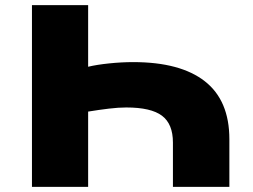

<svg xmlns="http://www.w3.org/2000/svg" viewBox="-20 -725 983 745"><path d="M104 0V-705H322V-466Q355 -474 403.5 -479Q452 -484 497 -484Q680 -484 775 -409.5Q870 -335 870 -185V0H651V-172Q651 -244 608.5 -276Q566 -308 470 -308Q440 -308 402.5 -303.5Q365 -299 322 -292V0Z"/></svg>

Font: Nunito Sans 7pt Expanded Black
Style: Regular
Weight: 900
Width: 7
Designer: Vernon Adams
Foundry: Vernon Adams
Version: Version 3.101;gftools[0.9.27]